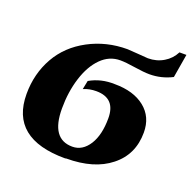

<svg xmlns="http://www.w3.org/2000/svg" viewBox="-99 -616 733 728"><g transform="rotate(20 267.0 -252.0)"><path d="M240 10 236 11Q15 11 15 -169Q15 -251 53 -318Q90 -383 161 -421Q232 -459 317 -459L361 -456L401 -453Q436 -453 464 -470Q491 -486 506 -515H534L518 -420Q475 -398 427 -398Q405 -398 366 -404Q328 -410 306 -410Q262 -410 229 -377Q196 -344 178 -287Q160 -230 160 -163Q160 -40 246 -40Q287 -40 313 -81Q338 -121 338 -188Q338 -269 260 -269Q233 -269 209 -259L216 -294Q261 -320 317 -318Q393 -318 438 -282Q483 -246 483 -183Q483 -94 417 -42Q352 10 240 10Z"/></g></svg>

Font: Libra Serif Modern
Style: Bold Italic
Weight: 700
Italic angle: -12°
Designer: Stefan Peev, Context Ltd
Foundry: Stefan Peev, Context Ltd
Version: Version 1.000